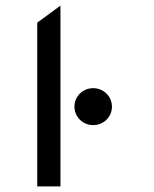

<svg xmlns="http://www.w3.org/2000/svg" viewBox="-20 -666 552 686"><path d="M313 -219C350 -219 380 -248 380 -285C380 -322 350 -351 313 -351C276 -351 246 -322 246 -285C246 -248 276 -219 313 -219ZM196 0V-646L113 -585V0Z"/></svg>

Font: Charger Monospace
Style: Regular
Weight: 400
Designer: Jasper
Foundry: Cannot Into Space Fonts
Version: Version 0.980